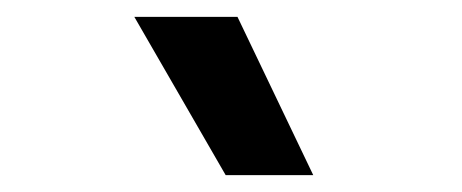

<svg xmlns="http://www.w3.org/2000/svg" viewBox="-20 -828 549 228"><path d="M248 -620 139.5 -808H262L352 -620Z"/></svg>

Font: Encode Sans SC Condensed SemiBold
Style: Regular
Weight: 600
Width: 3
Designer: Multiple Designers
Foundry: Impallari Type
Version: Version 3.002